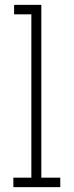

<svg xmlns="http://www.w3.org/2000/svg" viewBox="-20 -770 303 790"><path d="M228 0V-39H150V-750H38V-711H109V-39H35V0Z"/></svg>

Font: Josefin Slab Thin
Style: Regular
Weight: 400
Version: Version 2.000